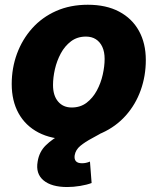

<svg xmlns="http://www.w3.org/2000/svg" viewBox="-20 -564 650 792"><path d="M268.1 10.7Q192.4 10.7 138.7 -17.3Q85 -45.4 56.6 -96.7Q28.3 -147.9 28.3 -217.3Q28.3 -283.2 50 -342.3Q71.8 -401.4 112.5 -447Q153.3 -492.7 211.4 -518.6Q269.5 -544.4 342.3 -544.4Q418 -544.4 471.4 -516.1Q524.9 -487.8 553.2 -436.5Q581.5 -385.3 581.5 -316.4Q581.5 -251 560.5 -192.1Q539.6 -133.3 499 -87.6Q458.5 -42 400.4 -15.6Q342.3 10.7 268.1 10.7ZM275.9 -120.6Q311.5 -120.6 337.2 -140.1Q362.8 -159.7 379.4 -190.4Q396 -221.2 403.8 -256.1Q411.6 -291 411.6 -320.8Q411.6 -350.1 402.1 -370.6Q392.6 -391.1 375.5 -402.1Q358.4 -413.1 334.5 -413.1Q298.8 -413.1 272.9 -393.6Q247.1 -374 230.7 -343.5Q214.4 -313 206.5 -278.6Q198.7 -244.1 198.7 -213.4Q198.7 -169.9 219.5 -145.3Q240.2 -120.6 275.9 -120.6ZM257.3 207.5Q192.4 207.5 159.4 179.9Q126.5 152.3 135.3 102.5Q141.6 62 169.2 35.2Q196.8 8.3 236.3 -12Q275.9 -32.2 320.1 -52.5Q364.3 -72.8 405 -99.4Q445.8 -126 475.1 -166Q504.4 -206.1 514.6 -266.6H578.1Q567.4 -200.2 543 -154.8Q518.6 -109.4 486.8 -79.3Q455.1 -49.3 422.1 -29.3Q389.2 -9.3 360.1 6.1Q331.1 21.5 311.5 37.6Q292 53.7 288.1 76.2Q285.6 92.3 293 100.8Q300.3 109.4 318.4 109.4Q326.7 109.4 334.7 107.7Q342.8 106 351.1 102.5L357.9 190.9Q338.9 198.2 310.8 202.9Q282.7 207.5 257.3 207.5Z"/></svg>

Font: Inter 20pt ExtraBold
Style: Italic
Weight: 800
Italic angle: -9.3988°
Version: Version 4.001;git-66647c0bb